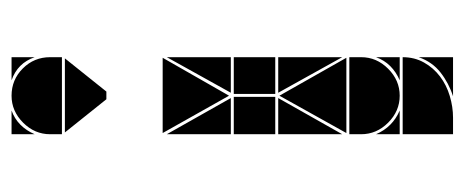

<svg xmlns="http://www.w3.org/2000/svg" viewBox="-250 -446 785 324"><g transform="rotate(-90 142.0 -284.5)"><path d="M142 -657Q169 -657 188 -638Q207 -619 207 -592V-572H77V-592Q77 -618 96.5 -637.5Q116 -657 142 -657ZM142 -2Q116 -2 96.5 -21.5Q77 -41 77 -67V-87H207V-67Q207 -41 187.5 -21.5Q168 -2 142 -2ZM79 -92 142 -205 206 -92ZM206 -402 142 -290 79 -402ZM205 -567 149 -497H136L80 -567ZM140 -212H77V-282H140ZM207 -212H145V-282H207ZM77 -287V-395L138 -287ZM77 -207H138L77 -99ZM207 -287H147L207 -395ZM207 -207V-99L147 -207ZM168 -2Q182 -8 192 -18Q202 -28 207 -42V-2ZM77 -657H117Q103 -652 93 -642Q83 -632 77 -618ZM207 -657V-618Q197 -647 168 -657ZM77 -42Q89 -14 117 -2H77ZM77 3H207Q207 23 198 39Q189 55 174.5 66Q160 77 141.5 82.5Q123 88 105 88H77ZM141 88Q163 81 181 67Q199 53 207 30V88Z"/></g></svg>

Font: CAT DyFa
Style: Regular
Weight: 400
Designer: Peter Wiegel
Foundry: Peter Wiegel
Version: Version 1.001; ttfautohint (v1.3)